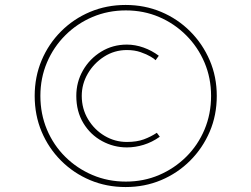

<svg xmlns="http://www.w3.org/2000/svg" viewBox="-20 -737 1014 775"><path d="M487 18Q410 18 343.5 -10Q277 -38 226.5 -88.5Q176 -139 148 -205.5Q120 -272 120 -350Q120 -427 148 -493.5Q176 -560 226.5 -610.5Q277 -661 343.5 -689Q410 -717 487 -717Q564 -717 630.5 -689Q697 -661 747.5 -610.5Q798 -560 826.5 -493.5Q855 -427 855 -350Q855 -272 826.5 -205.5Q798 -139 747.5 -88.5Q697 -38 630.5 -10Q564 18 487 18ZM492 -142Q439 -142 392 -167.5Q345 -193 316.5 -240Q288 -287 288 -350Q288 -406 315 -453Q342 -500 388.5 -528.5Q435 -557 492 -557Q526 -557 559.5 -545Q593 -533 621 -512L608 -494Q604 -499 588 -508.5Q572 -518 547.5 -526.5Q523 -535 492 -535Q442 -535 400.5 -508.5Q359 -482 334.5 -440Q310 -398 310 -350Q310 -298 335.5 -255.5Q361 -213 402.5 -188.5Q444 -164 492 -164Q532 -164 560.5 -174.5Q589 -185 613 -201L625 -185Q594 -163 560 -152.5Q526 -142 492 -142ZM488 -4Q560 -4 622 -30.5Q684 -57 731.5 -104Q779 -151 805.5 -214Q832 -277 832 -350Q832 -422 805.5 -484.5Q779 -547 731.5 -594.5Q684 -642 622 -668.5Q560 -695 488 -695Q416 -695 353.5 -668.5Q291 -642 243.5 -594.5Q196 -547 169.5 -484.5Q143 -422 143 -350Q143 -277 169.5 -214Q196 -151 243.5 -104Q291 -57 353.5 -30.5Q416 -4 488 -4Z"/></svg>

Font: Lexend Zetta Thin
Style: Regular
Weight: 250
Version: Version 1.007